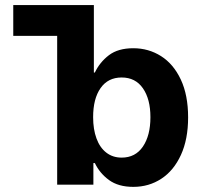

<svg xmlns="http://www.w3.org/2000/svg" viewBox="-20 -727 797 756"><path d="M205.1 -585.9H32.2V-707H349.6V-441.4H353.5Q372.6 -481.9 408.7 -509.5Q444.8 -537.1 504.9 -537.1Q564.9 -537.1 614 -506.1Q663.1 -475.1 691.9 -413.8Q720.7 -352.5 720.7 -264.6Q720.7 -178.7 692.4 -116.9Q664.1 -55.2 615.2 -23.2Q566.4 8.8 504.9 8.8Q445.8 8.8 408.9 -18.3Q372.1 -45.4 353.5 -85H347.7V0H205.1ZM459 -106.4Q513.2 -106.4 542.7 -149.9Q572.3 -193.4 572.3 -265.6Q572.3 -336.9 542.7 -379.4Q513.2 -421.9 459 -421.9Q405.3 -421.9 376 -380.1Q346.7 -338.4 346.7 -265.6Q346.7 -217.8 359.9 -181.9Q373 -146 398.4 -126.2Q423.8 -106.4 459 -106.4Z"/></svg>

Font: Pretendard Std
Style: Bold
Weight: 700
Designer: Base glyphs from Inter by Rasmus Andersson; Hangeul glyphs from Noto Sans CJK(Source Han Sans) by Jang Soo-young and Kan
Foundry: Kil Hyung-jin
Version: Version 1.309